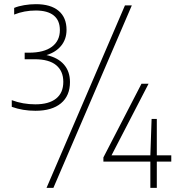

<svg xmlns="http://www.w3.org/2000/svg" viewBox="-20 -834 857 922"><path d="M316 -440Q316 -374 272.8 -338Q229.5 -302 150 -302Q89 -302 36.5 -321V-353Q89.5 -333 149.5 -333Q214.5 -333 249.2 -360.5Q284 -388 284 -441Q284 -492.5 249.8 -521Q215.5 -549.5 146.5 -549.5H98.5V-581H119Q191 -581 229.2 -609.5Q267.5 -638 267.5 -689.5Q267.5 -736 238 -759.8Q208.5 -783.5 151.5 -783.5Q96.5 -783.5 48 -764V-796Q68 -804.5 96 -809.2Q124 -814 152.5 -814Q223.5 -814 261.5 -782Q299.5 -750 299.5 -690.5Q299.5 -646.5 274.2 -615Q249 -583.5 203.5 -569.5Q258 -557.5 287 -524.2Q316 -491 316 -440ZM203.5 68 580 -808H613L236.5 68ZM802.5 -88V-58H733V68H702V-58H476.5V-78L659.5 -432H693.5L515.5 -88H702L708 -263H733V-88Z"/></svg>

Font: Encode Sans Semi Condensed Thin
Style: Regular
Weight: 250
Width: 4
Designer: Multiple Designers
Foundry: Impallari Type
Version: Version 2.000